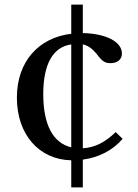

<svg xmlns="http://www.w3.org/2000/svg" viewBox="-20 -683 595 830"><path d="M288 -663V-537C146 -520 53 -416 53 -261C53 -101 149 7 288 10V127H338V7C408 -2 470 -35 510 -83L480 -112C433 -66 388 -45 338 -42V-491C361 -486 377 -474 397 -451C422 -417 434 -410 458 -410C488 -410 507 -426 507 -452C507 -503 437 -538 338 -540V-663ZM167 -276C167 -406 209 -480 288 -491V-46C209 -65 167 -144 167 -276Z"/></svg>

Font: Libre Baskerville
Style: Regular
Weight: 400
Designer: Pablo Impallari, Rodrigo Fuenzalida
Foundry: Pablo Impallari, Rodrigo Fuenzalida
Version: Version 1.051;Glyphs 3.2.3 (3260)